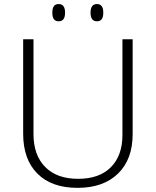

<svg xmlns="http://www.w3.org/2000/svg" viewBox="-20 -905 759 935"><path d="M626 -713.9V-252Q626 -128.9 554.7 -59.6Q483.4 9.8 357.4 9.8Q231.4 9.8 162.1 -59.6Q92.8 -128.9 92.8 -253.9V-713.9H143.1V-252Q143.1 -149.4 200.2 -91.8Q256.8 -34.2 360.4 -34.2Q463.9 -34.2 520 -90.8Q576.2 -147.5 576.2 -247.1V-713.9ZM482.9 -843.3Q483.4 -801.3 452.1 -801.3Q420.9 -801.3 420.9 -843.3Q420.9 -885.3 452.1 -885.3Q483.4 -885.3 482.9 -843.3ZM234.9 -843.3Q234.4 -885.3 265.6 -885.3Q296.9 -885.3 296.9 -843.3Q296.9 -801.3 265.6 -801.3Q234.4 -801.3 234.9 -843.3Z"/></svg>

Font: OpenSans-Light
Style: Regular
Weight: 300
Foundry: Ascender Corporation
Version: Version 1.10